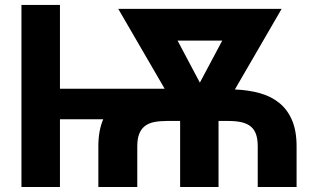

<svg xmlns="http://www.w3.org/2000/svg" viewBox="-20 -747 1270 767"><path d="M65.7 0V-727.3H219.5V-392.4H637.8L452.4 -711.6H1105.1L918.3 -389.6Q973.4 -387.4 1018.6 -374.6Q1063.9 -361.9 1096.4 -335.2Q1128.9 -308.6 1146.8 -266.3Q1164.8 -224.1 1164.8 -162.6V0H1009.6V-162.6Q1009.6 -190.7 1003 -210Q996.4 -229.4 982.2 -241.3Q968 -253.2 945.7 -258.5Q923.3 -263.8 891.7 -263.8H853V0H699.6V-263.8H647Q619 -263.8 596.8 -259.6Q574.6 -255.3 559.5 -244Q544.4 -232.6 536.4 -212.9Q528.4 -193.2 528.4 -162.6V0H372.9V-162.6Q372.9 -225.9 392.4 -270.6H219.5V0ZM778.4 -416.9 867.9 -584.9H689.3Z"/></svg>

Font: Cannonade
Style: Bold
Weight: 700
Designer: Rasmus Andersson
Foundry: rsms
Version: Version 3.012;git-f93a4a705